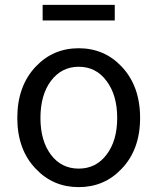

<svg xmlns="http://www.w3.org/2000/svg" viewBox="-20 -755 646 788"><path d="M127 -62Q51 -141 51 -271Q51 -402 127 -482Q198 -557 303 -557Q408 -557 479 -482Q555 -402 555 -271Q555 -141 479 -62Q408 13 303 13Q198 13 127 -62ZM417 -120Q461 -177 461 -271Q461 -365 417 -423Q374 -481 303 -481Q233 -481 189 -423Q146 -365 146 -271Q146 -177 189 -120Q232 -63 303 -63Q374 -63 417 -120ZM155 -735H451V-671H155Z"/></svg>

Font: KaiGen Gothic CN Regular
Style: Regular
Weight: 400
Designer: Ryoko NISHIZUKA  (kana & ideographs); Paul D. Hunt (Latin, Greek & Cyrillic); Wenlong ZHANG  (bopomofo); Sandoll Communi
Foundry: Adobe Systems Incorporated
Version: Version 1.002.20150501